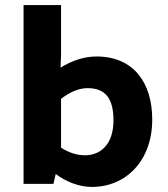

<svg xmlns="http://www.w3.org/2000/svg" viewBox="-20 -726 664 758"><path d="M191 0 200 -39C243 -7 294 12 343 12C475 12 581 -89 581 -254C581 -401 506 -503 361 -503C311 -503 263 -486 219 -459L221 -509V-706H73V0ZM221 -336C260 -365 293 -378 326 -378C396 -378 428 -337 428 -251C428 -155 376 -113 316 -113C289 -113 257 -120 221 -143Z"/></svg>

Font: Falling Sky
Style: Bd+
Weight: 400
Designer: Paul D. Hunt
Foundry: Adobe Systems Incorporated
Version: Version 1.02